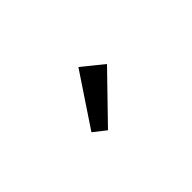

<svg xmlns="http://www.w3.org/2000/svg" viewBox="-20 -923 541 541"><g transform="rotate(-45 250.0 -652.5)"><path d="M206 -560 169 -589 273 -745 336 -694Z"/></g></svg>

Font: Cantarell
Style: Regular
Weight: 400
Designer: Dave Crossland, Nikolaus Waxweiler, Florian Fecher, Jacques Le Bailly, Eben Sorkin, Alexei Vanyashin, Alexios Zavras, Em
Version: Version 0.303